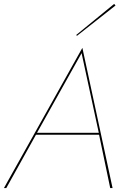

<svg xmlns="http://www.w3.org/2000/svg" viewBox="-33 -959 635 979"><path d="M144 -282H479L478 -272H143ZM153 -277 151 -273 -1 0H-13L387 -715L541 0H529L472 -273V-276L383 -688ZM359 -776 356 -781 549 -939 556 -931Z"/></svg>

Font: Jost Thin
Style: Italic
Weight: 200
Italic angle: -5°
Version: Version 3.710